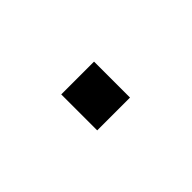

<svg xmlns="http://www.w3.org/2000/svg" viewBox="-18 -184 291 291"><g transform="rotate(-45 127.0 -38.5)"><path d="M162.1 0H91.8V-77.1H162.1Z"/></g></svg>

Font: Sora ExtraLight
Style: Regular
Weight: 200
Designer: Jonathan Barnbrook, Julián Moncada
Foundry: Barnbrook Fonts
Version: Version 2.000